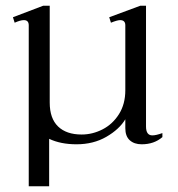

<svg xmlns="http://www.w3.org/2000/svg" viewBox="-20 -492 621 668"><path d="M545 -29V-15Q516 10 473 10Q447 10 431.5 -4Q416 -18 416 -46V-77Q395 -42 350 -16Q305 10 246 10Q191 10 151 -9V156H80V-154V-404Q80 -422 63 -422Q51 -422 31 -413L25 -432L130 -472H153V-135Q153 -80 182 -52Q211 -24 264 -24Q302 -24 337 -42Q372 -60 394 -95Q416 -130 416 -178V-404Q416 -422 398 -422Q388 -422 366 -413L360 -432L468 -472H488V-52Q488 -21 510 -21Q523 -21 545 -29Z"/></svg>

Font: Taviraj Light
Style: Regular
Weight: 300
Designer: Katatrad Team
Foundry: CadsonDemak
Version: Version 1.001